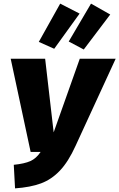

<svg xmlns="http://www.w3.org/2000/svg" viewBox="-20 -1020 658 1059"><path d="M397 -216Q357 -128 310.5 -79Q264 -30 206 -8.5Q148 13 63 19L56 -111Q115 -117 147.5 -131.5Q180 -146 204 -182H149L39 -696H229L276 -290L420 -696H618ZM312 -1000 419 -945 279 -751 194 -789ZM482 -1000 588 -940 442 -747 359 -791Z"/></svg>

Font: Fira Sans Condensed Black
Style: Italic
Weight: 900
Width: 3
Italic angle: -8°
Designer: Carrois Corporate & Edenspiekermann AG
Foundry: Carrois Corporate GbR & Edenspiekermann AG
Version: Version 4.203